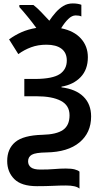

<svg xmlns="http://www.w3.org/2000/svg" viewBox="-20 -882 598 1121"><path d="M405 -862Q422 -862 435 -859.5Q448 -857 455 -854V-786Q443 -792 422 -792Q400 -792 378.5 -771Q357 -750 337 -717Q412 -702 452.5 -657Q493 -612 493 -548Q493 -476 451 -432Q409 -388 339 -376V-372Q422 -362 467 -318Q512 -274 512 -202Q512 -107 444 -50.5Q376 6 251 8Q187 9 165.5 21.5Q144 34 144 60Q144 82 160.5 95Q177 108 216 108Q264 108 297.5 105Q331 102 364 102Q397 102 416 107Q435 112 444 120V219Q423 201 365 201Q329 201 289 203Q249 205 196 205Q105 205 63.5 163.5Q22 122 22 58Q22 -13 69 -52.5Q116 -92 228 -95Q310 -97 348 -123.5Q386 -150 386 -209Q386 -267 335 -293.5Q284 -320 193 -320H122V-421H188Q288 -422 329 -449.5Q370 -477 370 -529Q370 -574 339 -597.5Q308 -621 251 -621Q202 -621 161.5 -606Q121 -591 87 -566L33 -652Q67 -677 105.5 -694Q144 -711 192 -719Q172 -747 143 -782.5Q114 -818 93 -841V-853H175Q196 -837 220 -812Q244 -787 268 -761Q284 -785 304.5 -808.5Q325 -832 349.5 -847Q374 -862 405 -862Z"/></svg>

Font: Noto Sans SemiCondensed SemiBold
Style: Regular
Weight: 600
Width: 4
Designer: Monotype Design Team
Foundry: Monotype Imaging Inc.
Version: Version 2.013; ttfautohint (v1.8.4.7-5d5b)